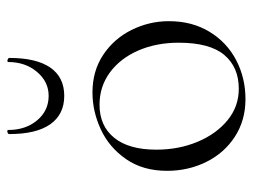

<svg xmlns="http://www.w3.org/2000/svg" viewBox="-102 -566 681 517"><g transform="rotate(-90 238.5 -307.5)"><path d="M37 -198Q37 -263 68.5 -308.5Q100 -354 148.5 -376.5Q197 -399 248 -399Q306 -399 349.5 -370Q393 -341 416.5 -293.5Q440 -246 440 -193Q440 -131 411.5 -84Q383 -37 335 -12Q287 13 230 13Q173 13 129 -15.5Q85 -44 61 -92.5Q37 -141 37 -198ZM382 -167Q382 -227 361 -275.5Q340 -324 302 -352Q264 -380 215 -380Q158 -380 126 -340.5Q94 -301 94 -227Q94 -167 115 -116.5Q136 -66 173 -35.5Q210 -5 258 -5Q316 -5 349 -44Q382 -83 382 -167ZM147 -626Q147 -579 173 -548Q199 -517 239 -517Q277 -517 303.5 -548.5Q330 -580 330 -626Q330 -628 333 -628Q336 -628 338.5 -626.5Q341 -625 341 -623Q341 -550 315 -512.5Q289 -475 239 -475Q189 -475 162.5 -512.5Q136 -550 136 -623Q136 -627 141.5 -628Q147 -629 147 -626Z"/></g></svg>

Font: Cormorant Infant Light
Style: Regular
Weight: 300
Designer: Christian Thalmann (Catharsis Fonts)
Version: Version 3.000